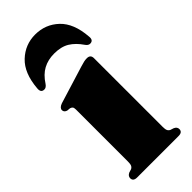

<svg xmlns="http://www.w3.org/2000/svg" viewBox="-227 -730 767 767"><g transform="rotate(-45 156.5 -346.0)"><path d="M258 -459V-71Q258 -57 261 -50.5Q264 -44 271 -40.5L285 -36Q299 -30 299 -17.5Q299 0 277 0H43Q21 0 21 -17.5Q21 -29.5 34.5 -36L49 -40.5Q56 -44 59 -50.5Q62 -57 62 -71V-364.5Q62 -375 58.8 -379Q55.5 -383 49 -385L34 -386.5Q20.5 -391 20.5 -402.5Q20.5 -415 39.5 -422L198.5 -471Q212.5 -475 220.2 -477Q228 -479 237.5 -479Q258 -479 258 -459ZM158.5 -584.5Q123.5 -584.5 96.5 -570Q69.5 -555.5 48.5 -523Q40 -510.5 29.5 -510.5Q10 -510.5 12.5 -534.5Q19 -614 60.5 -653Q102 -692 158.5 -692Q216.5 -692 257.8 -653Q299 -614 305 -534.5Q308 -510.5 288 -510.5Q278 -510.5 269.5 -523Q249 -553 223.5 -568.8Q198 -584.5 158.5 -584.5Z"/></g></svg>

Font: Fraunces 72pt S000 Black
Style: Regular
Weight: 900
Version: Version 1.000; ttfautohint (v1.8.3)